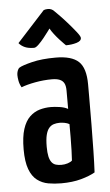

<svg xmlns="http://www.w3.org/2000/svg" viewBox="-53 -749 454 794"><g transform="rotate(-5 174.5 -351.5)"><path d="M169 10Q141 10 115.5 5.5Q90 1 69.5 -14.5Q49 -30 37.5 -61Q26 -92 26 -143Q26 -195 36.5 -227.5Q47 -260 65.5 -277.5Q84 -295 106.5 -301.5Q129 -308 153 -308Q168 -308 189 -305Q210 -302 224 -294Q224 -294 224 -307Q224 -320 224 -338Q224 -356 224 -370Q224 -390 218 -401Q212 -412 199.5 -417Q187 -422 168 -422Q133 -422 98 -415.5Q63 -409 40 -400Q32 -414 29.5 -428Q27 -442 27 -452Q27 -460 30 -469Q33 -478 39 -482Q52 -490 92.5 -500Q133 -510 191 -510Q257 -510 286 -483Q315 -456 315 -388V-337Q315 -280 314.5 -221.5Q314 -163 313 -112Q312 -61 310 -23Q288 -10 252 0Q216 10 169 10ZM176 -66Q190 -66 202.5 -70Q215 -74 221 -80Q222 -95 223 -121Q224 -147 224 -176.5Q224 -206 224 -231Q215 -236 204 -238Q193 -240 184 -240Q171 -240 159.5 -236.5Q148 -233 139.5 -223Q131 -213 126.5 -194.5Q122 -176 122 -146Q122 -121 125.5 -105.5Q129 -90 136 -81Q143 -72 153.5 -69Q164 -66 176 -66ZM238 -557Q238 -557 230.5 -564.5Q223 -572 212.5 -583.5Q202 -595 192 -608Q182 -621 176 -632Q176 -632 168 -621Q160 -610 148 -595Q136 -580 124.5 -569Q113 -558 106 -558Q83 -558 68 -564.5Q53 -571 43 -583L159 -710Q167 -713 177 -713Q184 -713 191 -710Q198 -707 204 -700Q204 -700 219 -685Q234 -670 253 -648.5Q272 -627 287 -608Q302 -589 302 -582Q302 -569 282 -563Q262 -557 238 -557Z"/></g></svg>

Font: Yanone Kaffeesatz Medium
Style: Regular
Weight: 500
Designer: Yanone (Cyrillic: Daniel Pouzeot, Huerta Tipografica, and Cyreal)
Foundry: Yanone
Version: Version 2.003